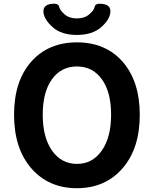

<svg xmlns="http://www.w3.org/2000/svg" viewBox="-20 -977 810 1011"><path d="M146 -654Q236 -754 385 -754Q534 -754 624 -654Q716 -550 716 -372.5Q716 -195 625 -90.5Q534 14 385 14Q236 14 145 -90.5Q54 -195 54 -373Q54 -551 146 -654ZM254 -184Q303 -114 385 -114Q467 -114 516 -184Q565 -254 565 -373Q565 -492 516.5 -559.5Q468 -627 385 -627Q302 -627 253.5 -559.5Q205 -492 205 -373Q205 -254 254 -184ZM246 -956Q287 -962 291 -942.5Q295 -923 320 -901.5Q345 -880 385 -880Q425 -880 450 -901.5Q475 -923 479 -942.5Q483 -962 524 -956Q565 -949 561 -911Q557 -873 513 -834Q466 -793 385 -793Q304 -793 258.5 -833Q213 -873 209 -911Q205 -949 246 -956Z"/></svg>

Font: Resource Han Rounded KR
Style: Bold
Weight: 700
Designer: Cyano Hao (round all glyphs); Ryoko NISHIZUKA 西塚涼子 (kana, bopomofo & ideographs); Paul D. Hunt (Latin, Greek & Cyrillic)
Foundry: Cyano Hao
Version: 0.990